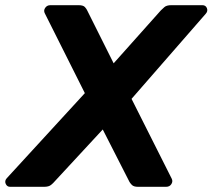

<svg xmlns="http://www.w3.org/2000/svg" viewBox="-64 -720 819 740"><path d="M-25 0Q-37 0 -42 -11.5Q-47 -23 -38 -33L263 -361L109 -668Q103 -679 110 -689.5Q117 -700 130 -700H239Q257 -700 263.5 -692.5Q270 -685 272 -680L374 -476L556 -680Q561 -685 569.5 -692.5Q578 -700 596 -700H716Q729 -700 733.5 -688.5Q738 -677 729 -667L443 -339L598 -31Q603 -21 596.5 -10.5Q590 0 576 0H468Q451 0 444 -7.5Q437 -15 435 -19L332 -221L145 -19Q142 -15 133 -7.5Q124 0 106 0Z"/></svg>

Font: Rubik SemiBold
Style: Italic
Weight: 600
Italic angle: -12°
Designer: Hubert and Fischer
Foundry: Hubert and Fischer
Version: Version 2.300;gftools[0.9.30]